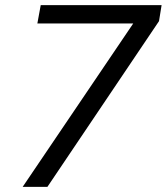

<svg xmlns="http://www.w3.org/2000/svg" viewBox="-20 -725 647 745"><path d="M68 0 497 -634H125L138 -705H607L597 -643L164 0Z"/></svg>

Font: Mulish
Style: Italic
Weight: 400
Italic angle: -9°
Designer: Vernon Adams
Foundry: Vernon Adams
Version: Version 3.603; ttfautohint (v1.8.3)